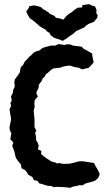

<svg xmlns="http://www.w3.org/2000/svg" viewBox="-20 -894 513 929"><path d="M319 15 299 12 280 11 254 10 238 12 231 6 212 5 197 1 178 -5 171 -6 161 -19 144 -22 137 -37 116 -49 111 -59 101 -71 84 -80 81 -99 67 -115 57 -130 54 -140 50 -160 45 -173 39 -188 45 -204 30 -220 32 -233 35 -249 27 -265 26 -279 34 -317 30 -340 26 -364 34 -383 30 -395 37 -408 33 -427 42 -444 44 -460 51 -473V-484L49 -495L52 -510L67 -530L76 -544L80 -568L92 -580L99 -595L111 -607L121 -619L129 -625L144 -640L156 -646L171 -650L186 -662L209 -669L229 -674L246 -673L264 -681L293 -676L300 -679L316 -680L335 -673L354 -671L375 -668L387 -656L397 -652L427 -634L426 -627L431 -603L433 -592L421 -578L408 -565L397 -563L377 -558L362 -566L349 -568L336 -571L317 -577L289 -573L273 -567L239 -563L227 -556L213 -543L201 -534L197 -524L186 -514L181 -501L168 -485L167 -469L158 -452L156 -443L163 -427L148 -409L146 -392L148 -378L143 -359L146 -327L147 -316V-279L156 -261L150 -252L154 -232L155 -216L163 -202L167 -190L164 -171L180 -164L179 -149L190 -139L205 -128L228 -113L247 -108L257 -103L266 -105L286 -101L317 -102L343 -108L359 -113L373 -114L386 -113L405 -110L425 -107L435 -105L444 -87L450 -78L463 -52L455 -33L439 -19L415 -12L396 -7L378 3L363 2L351 6L333 9ZM283 -696 273 -701 242 -711 225 -724 219 -736 211 -739 198 -752 177 -764 170 -769 152 -785 141 -794 123 -807 112 -827 107 -839 119 -855 122 -864 146 -868 163 -864 179 -859 188 -850 194 -847 215 -834 221 -827 242 -818 251 -808 268 -805 287 -799 299 -814 311 -825 327 -835 341 -847 357 -857 378 -858V-869L412 -874L422 -868L440 -863L447 -846L446 -830L453 -820L450 -807L434 -788L410 -779L397 -771L389 -762L365 -751L349 -744L335 -731L317 -719L305 -710Z"/></svg>

Font: Winky Rough Medium
Style: Regular
Weight: 500
Designer: Simon Atzbach
Foundry: typofactur
Version: Version 1.206; ttfautohint (v1.8.4.7-5d5b)